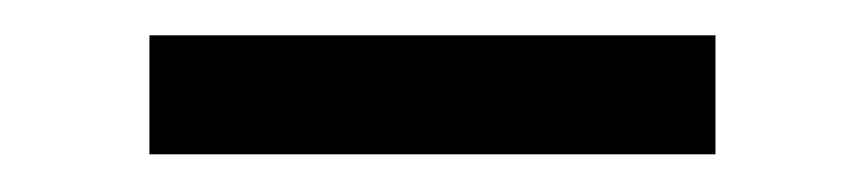

<svg xmlns="http://www.w3.org/2000/svg" viewBox="-20 -381 478 106"><path d="M62.5 -361.5V-295.8H375V-361.5Z"/></svg>

Font: Manrope3
Style: Regular
Weight: 400
Width: 4
Designer: Mikhail Sharanda
Foundry: Mikhail Sharanda
Version: Version 3.000;PS 003.000;hotconv 1.0.88;makeotf.lib2.5.64775